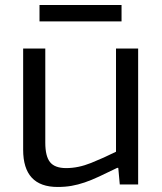

<svg xmlns="http://www.w3.org/2000/svg" viewBox="-20 -733 645 763"><path d="M209 10Q72 10 72 -138V-540H160V-166Q160 -112 179 -88.5Q198 -65 243 -65Q291 -65 342 -85.5Q393 -106 441 -130V-540H529V0H456L450 -66H446Q405 -46 374 -31.5Q343 -17 316.5 -8Q290 1 264.5 5.5Q239 10 209 10ZM137 -713H463V-648H137Z"/></svg>

Font: Encode Sans
Style: Regular
Weight: 400
Designer: Pablo Impallari, Andres Torresi
Foundry: Pablo Impallari, Andres Torresi
Version: Version 1.000; ttfautohint (v1.00) -l 8 -r 50 -G 200 -x 14 -